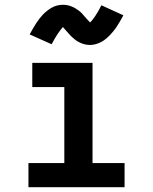

<svg xmlns="http://www.w3.org/2000/svg" viewBox="-20 -783 640 803"><path d="M99 0V-101H249V-419H115V-520H367V-101H501V0ZM357 -595Q348 -595 339.5 -596.5Q331 -598 322 -601.5Q313 -605 306 -609Q299 -613 291 -619.5Q283 -626 277 -632Q271 -638 266 -644Q261 -650 254 -657.5Q247 -665 243 -670Q237 -663 232.5 -657Q228 -651 222 -642.5Q216 -634 209.5 -622.5Q203 -611 196 -598L104 -639Q111 -652 118 -664Q125 -676 131.5 -686Q138 -696 145 -705Q152 -714 159 -721.5Q166 -729 176 -737Q186 -745 196.5 -751Q207 -757 219 -760Q231 -763 243 -763Q252 -763 260.5 -761.5Q269 -760 278 -756.5Q287 -753 294 -749Q301 -745 309 -739Q317 -733 323 -726.5Q329 -720 334 -714Q339 -708 345.5 -701Q352 -694 357 -689Q363 -695 367.5 -701Q372 -707 378 -715.5Q384 -724 390.5 -735.5Q397 -747 404 -761L496 -719Q489 -706 482 -694Q475 -682 468.5 -672Q462 -662 455 -653.5Q448 -645 441 -637.5Q434 -630 424 -621.5Q414 -613 403.5 -607.5Q393 -602 381 -598.5Q369 -595 357 -595Z"/></svg>

Font: Iosevka Custom Extended
Style: Bold
Weight: 700
Width: 7
Monospace: yes
Designer: Belleve Invis
Foundry: Belleve Invis
Version: Version 11.2.4; ttfautohint (v1.8.4)